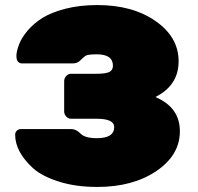

<svg xmlns="http://www.w3.org/2000/svg" viewBox="-20 -730 782 760"><path d="M427 -470Q427 -515 363 -515Q326 -515 317.5 -508.5Q309 -502 297.5 -490.5Q286 -479 268 -479H67Q58 -479 51.5 -485.5Q45 -492 45 -509Q45 -526 55 -553Q65 -580 89 -608.5Q113 -637 148 -659Q183 -681 239.5 -695.5Q296 -710 365 -710Q505 -710 596 -646.5Q687 -583 687 -487.5Q687 -392 595 -346Q692 -305 692 -210.5Q692 -116 599 -53Q506 10 365 10Q280 10 213.5 -11Q147 -32 111 -64Q40 -129 40 -197Q40 -206 46.5 -212.5Q53 -219 62 -219H263Q281 -219 299 -201Q317 -183 363 -183Q432 -183 432 -227Q432 -260 362 -260H261Q250 -260 242 -269Q234 -278 234 -289V-409Q234 -420 242 -429Q250 -438 261 -438H362Q398 -438 412.5 -445Q427 -452 427 -470Z"/></svg>

Font: Rubik One
Style: Regular
Weight: 400
Designer: Hubert and Fischer with Elvire Volk Leonovitch
Foundry: Hubert and Fischer with Elvire Volk Leonovitch
Version: Version 1.001